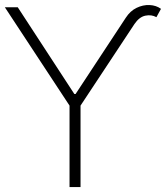

<svg xmlns="http://www.w3.org/2000/svg" viewBox="-28 -757 672 777"><path d="M-8.3 -727.5H43.9L272.9 -376.5H277.8L481 -685.1Q499 -712.9 524.9 -725.3Q550.8 -737.8 577.4 -736.6Q604 -735.4 623.5 -721.2L605 -687.5Q585 -698.7 560.3 -693.6Q535.6 -688.5 516.1 -659.7L297.9 -329.6V0H253.4V-329.6Z"/></svg>

Font: Inter Display ExtraLight
Style: Regular
Weight: 200
Designer: Rasmus Andersson
Foundry: rsms
Version: Version 4.000;git-a52131595